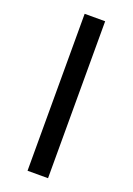

<svg xmlns="http://www.w3.org/2000/svg" viewBox="-142 -790 585 845"><g transform="rotate(20 150.0 -367.5)"><path d="M102 0V-735H198V0Z"/></g></svg>

Font: Iosevka Aile Medium
Style: Regular
Weight: 500
Designer: Belleve Invis
Foundry: Belleve Invis
Version: Version 27.3.5; ttfautohint (v1.8.4)